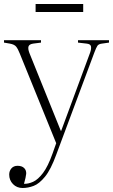

<svg xmlns="http://www.w3.org/2000/svg" viewBox="-20 -710 565 960"><path d="M93 230Q64 230 45 210.5Q26 191 26 163Q26 145 37 132Q48 119 68 119Q89 119 100.5 130Q112 141 111 159Q110 167 107.5 179.5Q105 192 100 209Q121 210 145.5 199Q170 188 195 155Q220 122 243 57L261 6L79 -442Q70 -465 61 -476.5Q52 -488 29 -492L0 -497V-509H185V-497L146 -492Q126 -489 122.5 -477.5Q119 -466 127 -445L284 -56H286L431 -448Q437 -465 435 -477.5Q433 -490 413 -492L370 -497V-509H525V-497L490 -492Q473 -490 467 -481Q461 -472 452 -448L261 64Q234 138 205 173.5Q176 209 148 219.5Q120 230 93 230ZM158 -650V-690H396V-650Z"/></svg>

Font: Literata 72pt ExtraLight
Style: Regular
Weight: 200
Designer: Latin by Veronika Burian and Jose Scaglione. Greek by Irene Vlachou. Cyrillic by Vera Evstafieva.
Foundry: TypeTogether
Version: Version 3.002